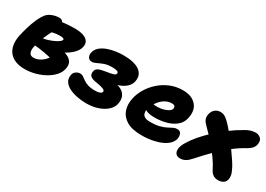

<svg xmlns="http://www.w3.org/2000/svg" viewBox="-7 -1116 2382 1718"><g transform="rotate(30 1184.0 -257.0)"><path d="M220 20Q166 20 126 4Q86 -12 61.5 -42.5Q37 -73 29.5 -115.5Q22 -158 32 -212Q40 -249 54.5 -300.5Q69 -352 90.5 -402Q112 -452 139 -485Q151 -500 171.5 -511Q192 -522 216 -528Q240 -534 263 -534Q286 -534 298.5 -519.5Q311 -505 305 -473Q301 -454 287 -426Q273 -398 255 -362Q237 -326 220.5 -283Q204 -240 194 -191Q187 -158 196.5 -133Q206 -108 239 -108Q266 -108 292 -119.5Q318 -131 340 -151.5Q362 -172 377 -198L383 -177Q373 -181 349.5 -186.5Q326 -192 296.5 -197Q267 -202 238 -206Q209 -210 188 -211L217 -299Q239 -300 267.5 -308.5Q296 -317 323.5 -329Q351 -341 370 -354.5Q389 -368 391 -379Q393 -388 382 -392.5Q371 -397 350 -397Q310 -397 276.5 -388.5Q243 -380 218 -371Q193 -362 176 -362Q154 -362 141.5 -375.5Q129 -389 134 -414Q139 -442 165 -463Q191 -484 227 -494Q286 -511 338 -515.5Q390 -520 433 -520Q479 -520 514.5 -509.5Q550 -499 568 -475.5Q586 -452 578 -414Q572 -386 549 -357.5Q526 -329 486 -303Q446 -277 391.5 -256Q337 -235 268 -222L315 -303Q362 -303 405.5 -298Q449 -293 483 -278.5Q517 -264 533.5 -237.5Q550 -211 541 -168Q533 -128 503 -94Q473 -60 428 -34.5Q383 -9 329.5 5.5Q276 20 220 20Z M851 10Q807 10 761 1.5Q715 -7 677 -25Q639 -43 619.5 -72Q600 -101 608 -143Q613 -168 633 -181.5Q653 -195 673 -195Q693 -195 707.5 -185Q722 -175 740 -161.5Q758 -148 787.5 -138Q817 -128 866 -128Q895 -128 913 -135.5Q931 -143 933 -156Q935 -166 924 -173.5Q913 -181 891 -187Q869 -193 836 -198Q792 -205 774.5 -221Q757 -237 764 -271Q769 -295 792.5 -306Q816 -317 863 -324Q912 -331 934.5 -338Q957 -345 960 -358Q963 -375 944.5 -381Q926 -387 896 -387Q847 -387 813 -374.5Q779 -362 755 -349.5Q731 -337 710 -337Q683 -337 671 -357Q659 -377 664 -402Q671 -439 698.5 -463.5Q726 -488 765 -502.5Q804 -517 847 -523.5Q890 -530 929 -530Q1041 -530 1095.5 -491Q1150 -452 1136 -381Q1130 -349 1106 -324.5Q1082 -300 1045.5 -283.5Q1009 -267 964 -257V-278Q1016 -276 1050 -258Q1084 -240 1098 -208Q1112 -176 1103 -131Q1095 -91 1060.5 -59Q1026 -27 972 -8.5Q918 10 851 10Z M1425 10Q1325 10 1269 -23.5Q1213 -57 1194.5 -111.5Q1176 -166 1189 -230Q1200 -285 1231 -337.5Q1262 -390 1309.5 -432.5Q1357 -475 1417 -500Q1477 -525 1546 -525Q1636 -525 1682.5 -475Q1729 -425 1712 -339Q1701 -282 1659.5 -248.5Q1618 -215 1561 -200.5Q1504 -186 1446 -186Q1376 -186 1347 -208Q1318 -230 1323 -256Q1326 -271 1334.5 -278.5Q1343 -286 1359 -286Q1369 -286 1383.5 -283.5Q1398 -281 1422 -281Q1449 -281 1478 -288.5Q1507 -296 1528 -309Q1549 -322 1553 -338Q1556 -356 1548 -365Q1540 -374 1519 -374Q1480 -374 1445 -352Q1410 -330 1384.5 -292Q1359 -254 1349 -207Q1346 -188 1351.5 -170.5Q1357 -153 1376 -142.5Q1395 -132 1430 -132Q1487 -132 1525.5 -142Q1564 -152 1589.5 -165.5Q1615 -179 1635 -189Q1655 -199 1674 -199Q1706 -199 1715.5 -175.5Q1725 -152 1720 -125Q1714 -97 1690.5 -72Q1667 -47 1628 -29Q1589 -11 1537.5 -0.5Q1486 10 1425 10Z M1823 17Q1797 17 1781.5 0Q1766 -17 1768.5 -49Q1771 -81 1798 -125Q1824 -169 1865 -217Q1906 -265 1958 -313.5Q2010 -362 2070.5 -407.5Q2131 -453 2197 -490Q2217 -502 2235 -509Q2253 -516 2269 -519Q2285 -522 2301 -522Q2330 -522 2352 -501.5Q2374 -481 2366 -439Q2360 -412 2343 -394.5Q2326 -377 2305 -365Q2236 -328 2172.5 -277.5Q2109 -227 2050.5 -168.5Q1992 -110 1937 -48Q1906 -12 1881 2.5Q1856 17 1823 17ZM2218 16Q2190 16 2168 3Q2146 -10 2128 -46Q2110 -83 2081.5 -124.5Q2053 -166 2019.5 -207.5Q1986 -249 1951 -286.5Q1916 -324 1886 -353Q1864 -373 1853 -396Q1842 -419 1848 -451Q1856 -486 1879 -505.5Q1902 -525 1936 -525Q1956 -525 1973.5 -517Q1991 -509 2015 -486Q2033 -470 2060 -439Q2087 -408 2118 -369Q2149 -330 2178.5 -288.5Q2208 -247 2233 -210Q2258 -173 2272 -146Q2294 -103 2297.5 -79.5Q2301 -56 2298 -42Q2293 -14 2271.5 1Q2250 16 2218 16Z"/></g></svg>

Font: Shantell Sans ExtraBold
Style: Italic
Weight: 800
Italic angle: -11°
Designer: Stephen Nixon, Anya Danilova, Shantell Martin
Foundry: Arrow Type
Version: Version 1.011;[c5ecc13dd]